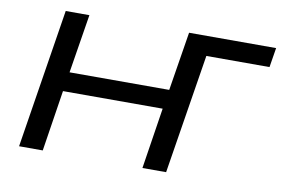

<svg xmlns="http://www.w3.org/2000/svg" viewBox="-75 -831 1401 958"><g transform="rotate(10 625.5 -352.5)"><path d="M73 0 185 -705H305L257 -407H762L810 -705H1251L1235 -606H915L818 0H698L746 -309H241L193 0Z"/></g></svg>

Font: Nunito Sans 10pt Expanded SemiBold
Style: Italic
Weight: 600
Width: 7
Italic angle: -9°
Designer: Vernon Adams
Foundry: Vernon Adams
Version: Version 3.101;gftools[0.9.27]